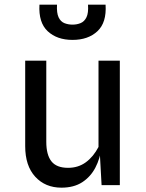

<svg xmlns="http://www.w3.org/2000/svg" viewBox="-20 -812 640 842"><path d="M249.5 11Q178.5 11 134.5 -37Q90.5 -85 90.5 -171V-546H183V-190Q183 -133 205.5 -104.5Q228 -76 278.5 -76Q323 -76 356.2 -100.2Q389.5 -124.5 412 -167.5V-546H505.5V0H425.5L415 -189.5L425 -164.5Q419 -116.5 398.2 -76.8Q377.5 -37 340.8 -13Q304 11 249.5 11ZM298 -637Q230 -637 189.2 -675Q148.5 -713 153 -791.5H230Q228 -755 237 -736Q246 -717 262.5 -710.5Q279 -704 298 -704Q317.5 -704 333.8 -710.8Q350 -717.5 359.2 -736.2Q368.5 -755 366 -791.5H443Q448 -713 407.2 -675Q366.5 -637 298 -637Z"/></svg>

Font: Spline Sans Mono
Style: Regular
Weight: 400
Monospace: yes
Designer: Eben Sorkin, Mirko Velimirovic
Foundry: Sorkin Type
Version: Version 1.004